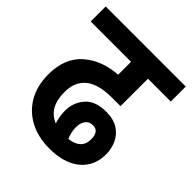

<svg xmlns="http://www.w3.org/2000/svg" viewBox="-175 -737 851 851"><g transform="rotate(45 251.0 -311.0)"><path d="M269 0Q199 0 146 -27.5Q93 -55 63 -106.5Q33 -158 33 -230Q33 -332 95 -386.5Q157 -441 253 -447V-528H0V-622H502V-528H359V-356H313Q263 -356 233 -348Q203 -340 183 -325Q161 -308 150 -283.5Q139 -259 139 -224Q139 -128 210 -99Q205 -115 202 -132Q199 -149 199 -168Q199 -219 231.5 -256.5Q264 -294 332 -294Q378 -294 407.5 -275Q437 -256 451 -225Q465 -194 465 -160Q465 -86 413 -43Q361 0 269 0ZM285 -151Q285 -134 288.5 -119Q292 -104 298 -90Q332 -93 351.5 -110.5Q371 -128 371 -160Q371 -210 333 -210Q309 -210 297 -193Q285 -176 285 -151Z"/></g></svg>

Font: Noto Sans Condensed SemiBold
Style: Regular
Weight: 600
Width: 3
Designer: Monotype Design Team
Foundry: Monotype Imaging Inc.
Version: Version 2.013; ttfautohint (v1.8.4.7-5d5b)